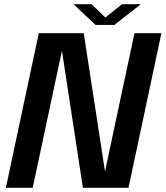

<svg xmlns="http://www.w3.org/2000/svg" viewBox="-20 -896 790 916"><path d="M136 0H8L165 -737.5H379.5L481 -78L621.5 -737.5H750L593 0H375.5L275.5 -654ZM330.5 -876H416.5L482.5 -812.5L562 -876H652L525.5 -777H436Z"/></svg>

Font: Epilogue SemiBold
Style: Italic
Weight: 600
Italic angle: -12°
Designer: Tyler Finck
Foundry: Etcetera Type Co
Version: Version 2.111; ttfautohint (v1.8.3)